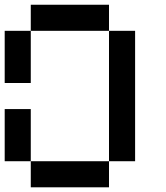

<svg xmlns="http://www.w3.org/2000/svg" viewBox="-20 -798 707 818"><path d="M444.4 -111.1V-666.7H555.6V-111.1ZM0 -111.1V-333.3H111.1V-111.1ZM0 -444.4V-666.7H111.1V-444.4ZM111.1 0V-111.1H444.4V0ZM111.1 -666.7V-777.8H444.4V-666.7Z"/></svg>

Font: Pixeloid Sans
Style: Regular
Weight: 400
Designer: GGBotNet
Foundry: GGBotNet
Version: 0.5